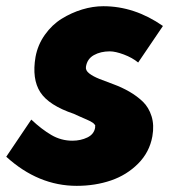

<svg xmlns="http://www.w3.org/2000/svg" viewBox="-28 -586 551 621"><path d="M499 -502 418.9 -383.8Q399.9 -399.4 372.6 -409.7Q345.2 -419.9 327.1 -419.9Q297.4 -419.9 275.6 -407.7Q253.9 -395.5 250 -370.1Q248 -358.4 260.5 -348.6Q272.9 -338.9 293.9 -330.6Q314.9 -322.3 340.3 -313Q365.7 -303.7 390.4 -289.6Q415 -275.4 434.1 -257.1Q453.1 -238.8 462.2 -210Q471.2 -181.2 464.8 -145Q455.6 -93.8 418.9 -56.9Q382.3 -20 331.1 -2.4Q279.8 15.1 220.2 15.1Q95.7 15.1 -7.8 -79.1L73.2 -199.2Q106.9 -167.5 138.4 -149.2Q169.9 -130.9 206.1 -130.9Q232.9 -130.9 254.6 -141.4Q276.4 -151.9 279.8 -173.8Q279.3 -176.8 280 -178.5Q280.8 -180.2 278.6 -182.6Q276.4 -185.1 275.1 -186.5Q273.9 -188 269.8 -190.4Q265.6 -192.9 262.5 -194.6Q259.3 -196.3 252.7 -199.2Q246.1 -202.1 241 -204.3Q235.8 -206.5 227.1 -210.4Q218.3 -214.4 210.9 -217.8Q129.9 -245.1 102.3 -287.8Q74.7 -330.6 86.9 -401.9Q94.2 -441.4 117.2 -473.6Q140.1 -505.9 171.6 -525.4Q203.1 -544.9 237.8 -555.4Q272.5 -565.9 306.2 -565.9Q407.2 -565.9 499 -502Z"/></svg>

Font: Stilu Bold
Style: Italic
Weight: 700
Italic angle: -10°
Designer: Genilson Lima Santos
Foundry: Genilson Lima Santos
Version: Version 1.200;PS 001.200;hotconv 1.0.88;makeotf.lib2.5.64775